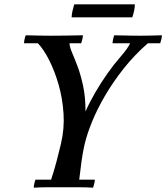

<svg xmlns="http://www.w3.org/2000/svg" viewBox="-20 -865 768 887"><path d="M136 2Q136 -6 138.5 -17Q141 -28 144 -35H216Q230 -77 241 -118.5Q252 -160 259 -190L262 -203Q278 -271 273.5 -340.5Q269 -410 251 -473Q233 -536 207.5 -586.5Q182 -637 155 -665H301Q302 -647 313.5 -620.5Q325 -594 339 -556.5Q353 -519 364 -468Q375 -417 375 -350Q394 -393 420.5 -438.5Q447 -484 477 -526.5Q507 -569 537 -603Q557 -626 567 -641Q577 -656 581 -665H663Q601 -611 551.5 -548.5Q502 -486 465 -422.5Q428 -359 405 -302Q382 -245 372 -203L369 -190Q362 -158 356.5 -119Q351 -80 346 -35H418Q418 -28 415.5 -17Q413 -6 410 2Q376 0 341.5 0Q307 0 274 0Q240 0 205.5 0Q171 0 136 2ZM91 -665Q91 -673 93.5 -684Q96 -695 99 -702Q133 -701 164.5 -700.5Q196 -700 215 -700Q235 -700 277.5 -700.5Q320 -701 363 -702Q363 -695 360.5 -684Q358 -673 355 -665ZM500 -665Q500 -673 502.5 -684Q505 -695 508 -702Q549 -701 579.5 -700.5Q610 -700 629 -700Q649 -700 671 -700.5Q693 -701 728 -702Q728 -695 725.5 -684Q723 -673 720 -665ZM591 -785H311Q311 -798 315 -815Q319 -832 323 -845H603Q603 -832 599.5 -815Q596 -798 591 -785Z"/></svg>

Font: Poltawski Nowy
Style: Italic
Weight: 400
Italic angle: -12°
Designer: Adam Pótawski, Mateusz Machalski, Borys Kosmynka, Ania Wieluska
Foundry: Capitalics.wtf
Version: Version 1.001;gftools[0.9.25]